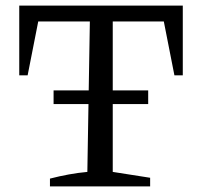

<svg xmlns="http://www.w3.org/2000/svg" viewBox="-20 -668 724 688"><path d="M635 -648V-398H605L567 -591H384V-52L518 -31V0H159V-28Q194 -37 227 -43Q260 -49 293 -52L302 -591H117L79 -398H49V-648ZM172 -344H511V-295H172Z"/></svg>

Font: Piazzolla SC
Style: Regular
Weight: 400
Designer: Juan Pablo del Peral
Foundry: Huerta Tipografica
Version: Version 1.330